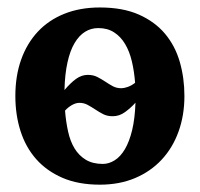

<svg xmlns="http://www.w3.org/2000/svg" viewBox="-20 -488 540 519"><path d="M21.5 -228.5Q21.5 -282.7 37.1 -326.7Q52.7 -370.6 82 -402.1Q111.3 -433.6 153.8 -450.7Q196.3 -467.8 250 -467.8Q312 -467.8 355.5 -448.5Q398.9 -429.2 426.3 -396.5Q453.6 -363.8 466.1 -320.3Q478.5 -276.9 478.5 -228.5Q478.5 -176.3 462.6 -132.3Q446.8 -88.4 417 -56.4Q387.2 -24.4 345 -6.6Q302.7 11.2 250 11.2Q191.9 11.2 148.9 -7.3Q106 -25.9 77.6 -58.1Q49.3 -90.3 35.4 -134Q21.5 -177.7 21.5 -228.5ZM194.8 -210Q185.1 -210 174.6 -204.1Q164.1 -198.2 155.8 -189Q158.2 -158.7 164.1 -132.3Q169.9 -106 181.6 -86.7Q193.4 -67.4 211.9 -56.2Q230.5 -44.9 257.8 -44.9Q274.4 -44.9 290 -54.7Q305.7 -64.5 317.6 -84.7Q329.6 -105 337.2 -136.2Q344.7 -167.5 346.2 -210.4Q333.5 -196.3 318.1 -185.1Q302.7 -173.8 284.7 -173.8Q270 -173.8 259 -179.4Q248 -185.1 237.8 -191.9Q227.5 -198.7 217.3 -204.3Q207 -210 194.8 -210ZM308.1 -249.5Q314.9 -249.5 325 -252.9Q335 -256.3 345.2 -264.2Q342.8 -295.4 336.4 -322.3Q330.1 -349.1 318.1 -369.1Q306.2 -389.2 288.3 -400.6Q270.5 -412.1 245.6 -412.1Q226.1 -412.1 210 -402.1Q193.8 -392.1 181.6 -371.6Q169.4 -351.1 162.4 -319.3Q155.3 -287.6 154.3 -244.6Q170.4 -263.7 185.5 -274.7Q200.7 -285.6 217.3 -285.6Q231.9 -285.6 242.9 -280Q253.9 -274.4 264.2 -267.6Q274.4 -260.7 284.7 -255.1Q294.9 -249.5 308.1 -249.5Z"/></svg>

Font: PT Astra Serif
Style: Bold
Weight: 700
Designer: A.Korolkova, I. Chaeva
Foundry: ParaType Ltd
Version: Version 1.002